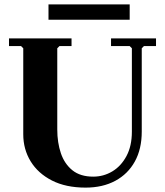

<svg xmlns="http://www.w3.org/2000/svg" viewBox="-20 -845 752 875"><path d="M486 -635V-670H691V-635H636L626 -625V-245Q626 -166 594.5 -109Q563 -52 505.5 -21Q448 10 370 10Q280 10 216.5 -22.5Q153 -55 119.5 -110Q86 -165 86 -233V-625L76 -635H21V-670H306V-635H251L241 -625V-255Q241 -195 257.5 -146.5Q274 -98 310 -69Q346 -40 405 -40Q452 -40 492 -64Q532 -88 556.5 -134Q581 -180 581 -245V-625L571 -635ZM201 -825H571V-755H201Z"/></svg>

Font: Brygada 1918
Style: Bold
Weight: 700
Designer: Mateusz Machalski | Borys Kosmynka | Przemek Hoffer
Foundry: NIEPODLEGLA 2018
Version: Version 3.006